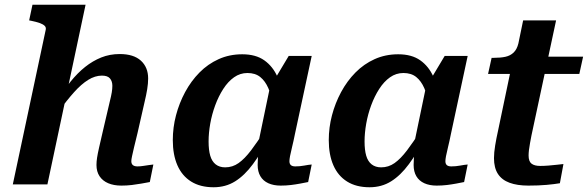

<svg xmlns="http://www.w3.org/2000/svg" viewBox="-20 -778 2480 810"><path d="M34 0H180L341 -758H117L103 -692L113 -690Q133 -686 147 -681Q161 -676 168 -669.5Q175 -663 173 -653ZM560 -216 590 -348Q597 -377 601 -401.5Q605 -426 605 -447Q605 -494 574.5 -522Q544 -550 485 -550Q443 -550 407 -535.5Q371 -521 339 -495.5Q307 -470 277.5 -433.5Q248 -397 219 -354L227 -307Q262 -355 292.5 -389Q323 -423 352 -441Q381 -459 410 -459Q434 -459 444 -447Q454 -435 454 -416Q454 -403 451.5 -388Q449 -373 443 -349L414 -225Q404 -182 398 -155.5Q392 -129 389.5 -112.5Q387 -96 387 -82Q387 -54 400 -34.5Q413 -15 436.5 -5Q460 5 492 5Q515 5 536 2.5Q557 0 576.5 -3.5Q596 -7 612 -10L627 -84Q619 -83 607.5 -81.5Q596 -80 584 -78Q572 -76 560 -76Q547 -76 540.5 -81.5Q534 -87 534 -98Q534 -105 537 -119Q540 -133 545.5 -156.5Q551 -180 560 -216Z M1176 -352 1132 -335Q1125 -376 1112 -406Q1099 -436 1078 -453Q1057 -470 1024 -470Q993 -470 967.5 -452Q942 -434 922 -403Q902 -372 888 -334Q874 -296 867 -256.5Q860 -217 860 -181Q860 -145 867 -121Q874 -97 890 -84.5Q906 -72 930 -72Q961 -72 986.5 -90Q1012 -108 1039 -143.5Q1066 -179 1099 -231L1117 -198Q1082 -133 1047 -85.5Q1012 -38 972 -13Q932 12 881 12Q825 12 786.5 -12Q748 -36 728.5 -80.5Q709 -125 709 -187Q709 -240 722.5 -291.5Q736 -343 761 -389.5Q786 -436 821.5 -472Q857 -508 902.5 -528.5Q948 -549 1002 -549Q1059 -549 1095 -523.5Q1131 -498 1150.5 -454Q1170 -410 1176 -352ZM1295 -542 1225 -216Q1218 -181 1212 -157Q1206 -133 1203.5 -119Q1201 -105 1201 -98Q1201 -87 1207 -81.5Q1213 -76 1226 -76Q1245 -76 1263.5 -79.5Q1282 -83 1295 -84L1280 -10Q1265 -7 1246.5 -3.5Q1228 0 1207.5 2.5Q1187 5 1164 5Q1134 5 1112 -5Q1090 -15 1078.5 -34.5Q1067 -54 1067 -82Q1067 -91 1068 -109Q1069 -127 1072 -151L1063 -142L1120 -416L1128 -425L1198 -542Z M1834 -352 1790 -335Q1783 -376 1770 -406Q1757 -436 1736 -453Q1715 -470 1682 -470Q1651 -470 1625.5 -452Q1600 -434 1580 -403Q1560 -372 1546 -334Q1532 -296 1525 -256.5Q1518 -217 1518 -181Q1518 -145 1525 -121Q1532 -97 1548 -84.5Q1564 -72 1588 -72Q1619 -72 1644.5 -90Q1670 -108 1697 -143.5Q1724 -179 1757 -231L1775 -198Q1740 -133 1705 -85.5Q1670 -38 1630 -13Q1590 12 1539 12Q1483 12 1444.5 -12Q1406 -36 1386.5 -80.5Q1367 -125 1367 -187Q1367 -240 1380.5 -291.5Q1394 -343 1419 -389.5Q1444 -436 1479.5 -472Q1515 -508 1560.5 -528.5Q1606 -549 1660 -549Q1717 -549 1753 -523.5Q1789 -498 1808.5 -454Q1828 -410 1834 -352ZM1953 -542 1883 -216Q1876 -181 1870 -157Q1864 -133 1861.5 -119Q1859 -105 1859 -98Q1859 -87 1865 -81.5Q1871 -76 1884 -76Q1903 -76 1921.5 -79.5Q1940 -83 1953 -84L1938 -10Q1923 -7 1904.5 -3.5Q1886 0 1865.5 2.5Q1845 5 1822 5Q1792 5 1770 -5Q1748 -15 1736.5 -34.5Q1725 -54 1725 -82Q1725 -91 1726 -109Q1727 -127 1730 -151L1721 -142L1778 -416L1786 -425L1856 -542Z M2209 5Q2162 5 2129.5 -7Q2097 -19 2080.5 -44.5Q2064 -70 2064 -111Q2064 -134 2069 -164.5Q2074 -195 2081 -226L2143 -522L2209 -539H2440L2424 -466H2039L2054 -534H2063Q2092 -534 2112.5 -538.5Q2133 -543 2147 -556.5Q2161 -570 2167 -595L2187 -692H2326L2222 -206Q2219 -190 2216 -174Q2213 -158 2211.5 -145Q2210 -132 2210 -122Q2210 -97 2222.5 -87.5Q2235 -78 2259 -78Q2275 -78 2294 -79.5Q2313 -81 2330 -83Q2347 -85 2357 -86L2342 -5Q2319 -1 2285.5 2Q2252 5 2209 5Z"/></svg>

Font: Roboto Serif SemiBold
Style: Italic
Weight: 600
Italic angle: -10°
Version: Version 1.007